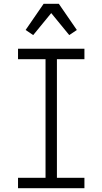

<svg xmlns="http://www.w3.org/2000/svg" viewBox="-20 -992 540 1012"><path d="M75 0V-55H220V-680H75V-735H425V-680H280V-55H425V0ZM155 -807 115 -834 210 -972H290L385 -834L345 -807L250 -923Z"/></svg>

Font: Iosevka Curly Light
Style: Regular
Weight: 300
Monospace: yes
Designer: Belleve Invis
Foundry: Belleve Invis
Version: Version 22.1.2; ttfautohint (v1.8.4)